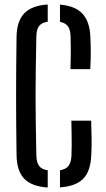

<svg xmlns="http://www.w3.org/2000/svg" viewBox="-20 -826 470 853"><path d="M192 7Q121 2.5 87.8 -31.8Q54.5 -66 53.5 -138Q52.5 -209.5 52 -273.8Q51.5 -338 51.5 -400Q51.5 -462 52 -526Q52.5 -590 53.5 -661.5Q54.5 -732.5 88 -767Q121.5 -801.5 192 -806V-729.5Q165.5 -725.5 154 -711Q142.5 -696.5 141.5 -665Q140 -589.5 139 -525Q138 -460.5 138 -399.8Q138 -339 139 -274.8Q140 -210.5 141.5 -134.5Q142.5 -103.5 154 -88.5Q165.5 -73.5 192 -69.5ZM246.5 6.5V-69.5Q273 -74 284.5 -89.2Q296 -104.5 297.5 -134.5Q298.5 -157.5 298.5 -179.2Q298.5 -201 298.2 -227.5Q298 -254 297 -290H385Q386.5 -245 387 -209Q387.5 -173 385.5 -138Q383 -66.5 350.2 -32.5Q317.5 1.5 246.5 6.5ZM293 -519Q294 -545 294.2 -568.5Q294.5 -592 294.5 -615.8Q294.5 -639.5 293.5 -665Q292.5 -694.5 281.8 -709.2Q271 -724 246.5 -729V-805.5Q314 -800 346.5 -765Q379 -730 381.5 -661.5Q383 -636.5 383.2 -613.5Q383.5 -590.5 383 -567.5Q382.5 -544.5 381 -519Z"/></svg>

Font: Big Shoulders Stencil Text Thin Medium
Style: Regular
Weight: 500
Version: Version 2.001